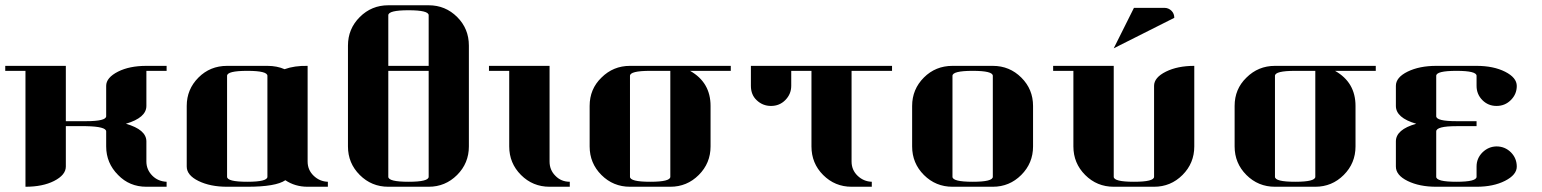

<svg xmlns="http://www.w3.org/2000/svg" viewBox="-20 -712 5879 732"><path d="M0 -441.9V-460.9H231V-250H308.1Q384.8 -250 384.8 -269V-384.8Q384.8 -416 430.2 -439Q473.6 -460.9 538.1 -460.9H615.2V-441.9H538.1V-308.1Q538.1 -263.2 460 -240.2Q538.1 -217.8 538.1 -172.9V-96.2Q538.1 -64.9 561 -42Q582.5 -20.5 615.2 -19V0H538.1Q473.6 0 430.2 -44.9Q384.8 -90.3 384.8 -153.8V-210.9Q384.8 -229.5 308.1 -231H231V-77.1Q231 -44.9 186 -22Q142.6 0 77.1 0V-441.9Z M691.9 -77.1V-308.1Q691.9 -371.6 736.8 -416.5Q781.2 -460.9 845.7 -460.9H999.5Q1036.1 -460.9 1064.9 -448.2Q1102.5 -461.9 1152.8 -460.9V-96.2Q1152.8 -64 1175.8 -42Q1198.7 -20 1230 -19V0H1152.8Q1105 0 1067.9 -24.9Q1031.7 0 922.9 0H845.7Q781.7 0 736.8 -22Q691.9 -43.9 691.9 -77.1ZM845.7 -38.1Q845.7 -19 922.9 -19Q999.5 -19 999.5 -38.1V-422.9Q999.5 -441.9 922.9 -441.9Q845.7 -441.9 845.7 -422.9Z M1306.6 -538.1Q1306.6 -602.1 1351.6 -647Q1396.5 -691.9 1460.4 -691.9H1614.3Q1678.2 -691.9 1723.1 -647Q1767.6 -602.5 1767.6 -538.1V-153.8Q1767.6 -89.8 1722.7 -44.9Q1677.7 0 1614.3 0H1460.4Q1396.5 0 1351.6 -44.9Q1306.6 -89.8 1306.6 -153.8ZM1460.4 -38.1Q1460.4 -19 1537.6 -19Q1614.3 -19 1614.3 -38.1V-441.9H1460.4ZM1460.4 -460.9H1614.3V-653.8Q1614.3 -672.9 1537.6 -672.9Q1460.4 -672.9 1460.4 -653.8Z M1844.2 -441.9V-460.9H2075.2V-96.2Q2075.2 -64 2097.2 -42Q2119.1 -19 2152.3 -19V0H2075.2Q2011.2 0 1966.3 -44.9Q1921.4 -89.8 1921.4 -153.8V-441.9Z M2228 -153.8V-308.1Q2228 -372.6 2272.9 -416Q2317.9 -460.9 2381.8 -460.9H2766.1V-441.9H2610.8Q2689 -397.9 2689 -308.1V-153.8Q2689 -89.8 2644 -44.9Q2599.1 0 2535.6 0H2381.8Q2317.9 0 2272.9 -44.9Q2228 -89.8 2228 -153.8ZM2381.8 -38.1Q2381.8 -19 2459 -19Q2535.6 -19 2535.6 -38.1V-441.9H2459Q2381.8 -441.9 2381.8 -422.9Z M2842.8 -384.8V-460.9H3380.9V-441.9H3226.6V-96.2Q3226.6 -64 3249.5 -42Q3272.5 -20 3303.7 -19V0H3226.6Q3163.1 0 3118.2 -44.9Q3073.7 -89.4 3073.7 -153.8V-441.9H2996.6V-384.8Q2996.6 -353 2973.6 -330.1Q2951.7 -308.1 2919.4 -308.1Q2887.7 -308.1 2864.7 -330.1Q2842.8 -350.6 2842.8 -384.8Z M3457.5 -308.1Q3457.5 -371.6 3502.4 -416.5Q3546.9 -460.9 3611.3 -460.9H3765.1Q3829.1 -460.9 3874 -416Q3918.5 -371.6 3918.5 -308.1V-153.8Q3918.5 -89.8 3873.5 -44.9Q3828.6 0 3765.1 0H3611.3Q3547.4 0 3502.4 -44.9Q3457.5 -89.8 3457.5 -153.8ZM3611.3 -38.1Q3611.3 -19 3688.5 -19Q3765.1 -19 3765.1 -38.1V-422.9Q3765.1 -441.9 3688.5 -441.9Q3611.3 -441.9 3611.3 -422.9Z M3995.1 -441.9V-460.9H4226.1V-38.1Q4226.1 -19 4303.2 -19Q4379.9 -19 4379.9 -38.1V-384.8Q4379.9 -416.5 4425.3 -439Q4469.7 -460.9 4533.2 -460.9V-153.8Q4533.2 -89.8 4488.3 -44.9Q4443.4 0 4379.9 0H4226.1Q4162.1 0 4117.2 -44.9Q4072.3 -89.8 4072.3 -153.8V-441.9ZM4226.1 -527.8 4303.2 -682.1H4418.9Q4435.1 -682.1 4446.3 -670.9Q4457 -660.2 4457 -644Z M4687 -153.8V-308.1Q4687 -372.6 4731.9 -416Q4776.9 -460.9 4840.8 -460.9H5225.1V-441.9H5069.8Q5147.9 -397.9 5147.9 -308.1V-153.8Q5147.9 -89.8 5103 -44.9Q5058.1 0 4994.6 0H4840.8Q4776.9 0 4731.9 -44.9Q4687 -89.8 4687 -153.8ZM4840.8 -38.1Q4840.8 -19 4918 -19Q4994.6 -19 4994.6 -38.1V-441.9H4918Q4840.8 -441.9 4840.8 -422.9Z M5301.8 -77.1V-172.9Q5301.8 -218.3 5379.4 -240.2Q5301.8 -262.7 5301.8 -308.1V-384.8Q5301.8 -417 5346.7 -439Q5391.6 -460.9 5455.6 -460.9H5609.4Q5673.8 -460.9 5718.3 -438.5Q5762.7 -416 5762.7 -384.3Q5762.7 -353 5740.2 -330.6Q5717.8 -308.1 5685.5 -308.1Q5653.8 -308.1 5631.8 -330.1Q5609.4 -352.5 5609.4 -384.8V-422.9Q5609.4 -441.9 5532.7 -441.9Q5455.6 -441.9 5455.6 -422.9V-269Q5455.6 -250 5532.7 -250H5609.4V-231H5532.7Q5455.6 -231 5455.6 -210.9V-38.1Q5455.6 -19 5532.7 -19Q5609.4 -19 5609.4 -38.1V-77.1Q5609.4 -108.4 5631.8 -130.9Q5654.8 -153.3 5685.5 -153.8Q5717.8 -153.8 5740.7 -130.9Q5762.7 -108.4 5762.7 -76.7Q5762.7 -45.4 5717.8 -22.5Q5673.3 0 5609.4 0H5455.6Q5391.6 0 5346.7 -22Q5301.8 -43.9 5301.8 -77.1Z"/></svg>

Font: Hjet
Style: Regular
Weight: 400
Designer: T. Christopher White
Version: Version 1.2